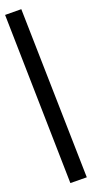

<svg xmlns="http://www.w3.org/2000/svg" viewBox="-71 -789 425 888"><g transform="rotate(-5 141.5 -344.5)"><path d="M219 66 -14 -735 63 -755 297 46Z"/></g></svg>

Font: Nunito Sans 10pt SemiCondensed SemiBold
Style: Regular
Weight: 600
Width: 4
Designer: Vernon Adams
Foundry: Vernon Adams
Version: Version 3.101;gftools[0.9.27]